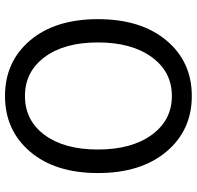

<svg xmlns="http://www.w3.org/2000/svg" viewBox="-30 -758 800 781"><g transform="rotate(-90 370.5 -367.0)"><path d="M57.6 -369.1Q57.6 -543 144.5 -645Q231.4 -747.1 371.1 -747.1Q510.7 -747.1 597.2 -645Q683.6 -543 683.6 -369.1Q683.6 -194.3 597.2 -90.8Q510.7 12.7 371.1 12.7Q231.4 12.7 144.5 -90.8Q57.6 -194.3 57.6 -369.1ZM371.1 -666Q271.5 -666 212.4 -585.9Q153.3 -505.9 153.3 -369.1Q153.3 -232.4 212.9 -150.4Q272.5 -68.4 371.1 -68.4Q469.7 -68.4 529.3 -150.4Q588.9 -232.4 588.9 -369.1Q588.9 -505.9 529.3 -585.9Q469.7 -666 371.1 -666Z"/></g></svg>

Font: GenYoGothic TW TTF Regular
Style: Regular
Weight: 400
Version: Version 1.300